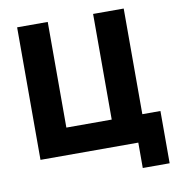

<svg xmlns="http://www.w3.org/2000/svg" viewBox="-91 -793 949 1013"><g transform="rotate(-10 383.5 -287.0)"><path d="M592 136V0H68V-710H232V-144H475V-710H639V-144H736V136Z"/></g></svg>

Font: Raleway ExtraBold
Style: Regular
Weight: 800
Designer: Matt McInerney, Pablo Impallari, Rodrigo Fuenzalida
Foundry: Matt McInerney, Pablo Impallari, Rodrigo Fuenzalida
Version: Version 4.026